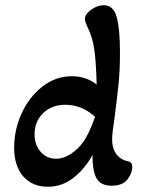

<svg xmlns="http://www.w3.org/2000/svg" viewBox="-20 -700 552 733"><path d="M34 -136Q34 -205 63 -268Q92 -331 142.5 -370Q193 -409 254 -409Q309 -409 349 -377Q347 -459 340.5 -508Q334 -557 313 -599Q304 -619 304 -626Q304 -646 328 -663Q352 -680 376 -680Q413 -680 425.5 -635Q438 -590 438 -500Q438 -434 433 -383.5Q428 -333 418 -256Q408 -189 408 -168Q408 -134 424 -112Q440 -90 469 -84Q485 -81 485 -63Q485 -39 466.5 -15Q448 9 406 9Q365 9 349 -18.5Q333 -46 333 -108Q303 -54 259.5 -20.5Q216 13 163 13Q103 13 68.5 -27Q34 -67 34 -136ZM300 -161Q321 -192 343 -254Q292 -300 230 -300Q177 -300 144.5 -268Q112 -236 112 -187Q112 -146 135.5 -120Q159 -94 194 -94Q222 -94 250 -112Q278 -130 300 -161Z"/></svg>

Font: AkayaTelivigala
Style: Regular
Weight: 400
Designer: Vaishnavi Murthy Yerkadithaya ( vaishnavimurthy@gmail.com ), Juan Luis Blanco Aristondo ( juan@blancoletters.com )
Version: Version 1.000